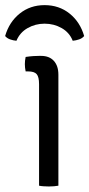

<svg xmlns="http://www.w3.org/2000/svg" viewBox="-52 -706 340 730"><path d="M170 0Q163 1.5 153.5 2.2Q144 3 133.5 3Q122.5 3 113 2.2Q103.5 1.5 96.5 0V-386Q96.5 -413.5 87.5 -424Q78.5 -434.5 55 -434.5H45.5Q42.5 -449 42.5 -462Q42.5 -469 43.2 -475.2Q44 -481.5 45.5 -489.5Q62.5 -492 75.2 -492.8Q88 -493.5 96 -493.5H104.5Q135.5 -493.5 152.8 -474.5Q170 -455.5 170 -422ZM268 -569Q261 -560.5 248.8 -556.2Q236.5 -552 224.5 -551Q212 -582.5 182.5 -599.2Q153 -616 117.5 -616Q82.5 -616 53 -599.2Q23.5 -582.5 10.5 -551Q-1.5 -552 -13.5 -556.2Q-25.5 -560.5 -32.5 -569Q-17 -622.5 23 -654.5Q63 -686.5 117.5 -686.5Q172.5 -686.5 212.5 -654.5Q252.5 -622.5 268 -569Z"/></svg>

Font: Signika Light Light
Style: Regular
Weight: 300
Version: Version 2.001